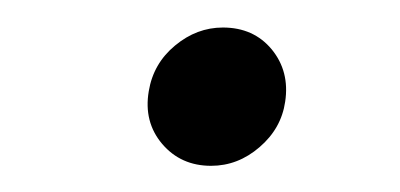

<svg xmlns="http://www.w3.org/2000/svg" viewBox="-20 -416 298 143"><path d="M137.2 -292.5Q114.7 -292.5 100.8 -308.8Q86.9 -325.2 90.8 -348.1Q94.2 -368.7 110.4 -382.1Q126.5 -395.5 146 -395.5Q168.9 -395.5 182.4 -379.2Q195.8 -362.8 192.4 -340.3Q189.5 -320.3 173.3 -306.4Q157.2 -292.5 137.2 -292.5Z"/></svg>

Font: Inter 20pt Light
Style: Italic
Weight: 300
Italic angle: -9.3988°
Version: Version 4.001;git-66647c0bb